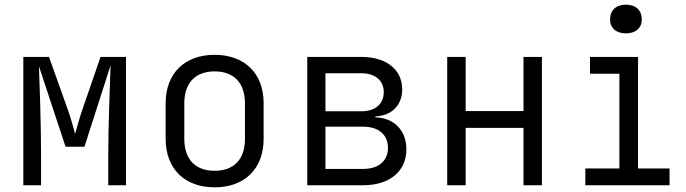

<svg xmlns="http://www.w3.org/2000/svg" viewBox="-20 -794 2940 823"><path d="M156 0V-132C156 -255 150 -429 147 -510L261 -165H342L454 -514C451 -428 444 -247 444 -132V0H520V-550H411L334 -327C320 -286 308 -242 302 -220C296 -242 284 -287 270 -326L190 -550H80V0Z M900 9C1029 9 1110 -71 1110 -199V-352C1110 -479 1029 -559 900 -559C771 -559 690 -479 690 -351V-199C690 -71 771 9 900 9ZM900 -62C818 -62 770 -110 770 -199V-351C770 -440 819 -488 900 -488C981 -488 1030 -440 1030 -351V-199C1030 -110 982 -62 900 -62Z M1537 0C1650 0 1722 -60 1722 -154C1722 -235 1669 -289 1589 -291V-295C1659 -298 1704 -343 1704 -411C1704 -496 1636 -550 1529 -550H1297V0ZM1375 -480H1529C1588 -480 1625 -449 1625 -399C1625 -348 1588 -317 1529 -317H1375ZM1375 -251H1537C1603 -251 1643 -216 1643 -161C1643 -104 1603 -70 1537 -70H1375Z M1976 0V-246H2224V0H2303V-550H2224V-318H1976V-550H1897V0Z M2663 -651C2705 -651 2731 -674 2731 -711C2731 -750 2705 -774 2663 -774C2621 -774 2595 -750 2595 -711C2595 -674 2621 -651 2663 -651ZM2850 0V-72H2715V-550H2509V-478H2635V-72H2489V0Z"/></svg>

Font: Tekne LDO Light
Style: Regular
Weight: 300
Monospace: yes
Designer: Alessio Laiso, Mario Rullo, Paolo Rosset
Foundry: Alessio Laiso
Version: Version 1.000;hotconv 1.0.109;makeotfexe 2.5.65596